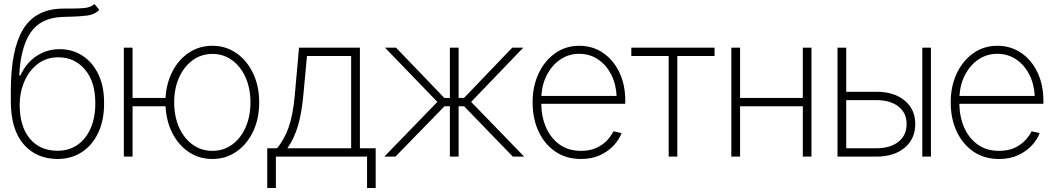

<svg xmlns="http://www.w3.org/2000/svg" viewBox="-20 -770 5181 944"><path d="M444.8 -750 468.3 -721.2Q444.3 -697.8 407.7 -693.4Q371.1 -689 328.6 -688Q317.4 -688 305.7 -687.5Q293.9 -687 281.7 -686.5Q176.8 -680.7 128.9 -607.7Q81.1 -534.7 74.7 -399.4H80.6Q107.9 -460 158.9 -494.1Q210 -528.3 273.4 -528.3Q335 -528.3 384.5 -496.8Q434.1 -465.3 463.1 -405.8Q492.2 -346.2 491.7 -262.2Q492.2 -179.7 463.4 -118.2Q434.6 -56.6 383.3 -22.7Q332 11.2 263.2 11.7Q158.2 11.2 95.9 -61Q33.7 -133.3 33.2 -270V-326.2Q33.7 -525.4 92.3 -623.8Q150.9 -722.2 277.8 -727.5Q291.5 -728 304.4 -728Q317.4 -728 330.1 -728Q366.7 -728 395.8 -730.7Q424.8 -733.4 444.8 -750ZM263.2 -28.8Q319.8 -28.8 361.3 -57.9Q402.8 -86.9 425.8 -139.4Q448.7 -191.9 448.7 -262.2Q448.7 -368.2 397.7 -428.2Q346.7 -488.3 267.1 -488.3Q208 -488.3 165.5 -455.8Q123 -423.3 100.1 -370.1Q77.1 -316.9 76.7 -255.4Q76.7 -148.4 126.5 -88.6Q176.3 -28.8 263.2 -28.8Z M588.9 0V-535.6H631.8V-288.6H793.9Q798.3 -362.8 828.9 -420.7Q859.4 -478.5 909.9 -511.7Q960.4 -544.9 1024.4 -544.9Q1090.8 -544.9 1142.8 -508.5Q1194.8 -472.2 1224.6 -409.2Q1254.4 -346.2 1254.4 -266.6Q1254.4 -186.5 1224.6 -123.8Q1194.8 -61 1142.8 -24.7Q1090.8 11.7 1024.4 11.7Q960 11.7 909.4 -21.7Q858.9 -55.2 828.4 -113.8Q797.9 -172.4 793.9 -247.6H631.8V0ZM1024.4 -28.3Q1079.1 -28.3 1121.3 -59.1Q1163.6 -89.8 1187.5 -143.8Q1211.4 -197.8 1211.4 -266.6Q1211.4 -335.4 1187.5 -389.2Q1163.6 -442.9 1121.3 -473.9Q1079.1 -504.9 1024.4 -504.9Q969.7 -504.9 927.2 -473.9Q884.8 -442.9 860.6 -389.2Q836.4 -335.4 836.4 -266.6Q836.4 -197.8 860.4 -143.8Q884.3 -89.8 926.8 -59.1Q969.2 -28.3 1024.4 -28.3Z M1293.9 154.3V-41H1342.3Q1378.9 -85.9 1399.7 -145.3Q1420.4 -204.6 1429.2 -300.3L1450.2 -535.6H1749.5V-41H1827.1V154.3H1784.7V0H1336.4V154.3ZM1393.1 -41H1706.5V-494.6H1489.3L1471.2 -300.3Q1463.4 -215.3 1445.3 -152.8Q1427.2 -90.3 1393.1 -41Z M1869.6 0 2130.4 -269 1873 -535.6H1927.2L2164.6 -288.6H2191.9V-535.6H2234.9V-288.6H2261.7L2498.5 -535.6H2552.7L2296.4 -269L2557.1 0H2501.5L2261.7 -247.6H2234.9V0H2191.9V-247.6H2165.5L1924.3 0Z M2836.4 11.7Q2763.7 11.7 2710.4 -24.7Q2657.2 -61 2627.9 -124Q2598.6 -187 2598.6 -266.6Q2598.6 -346.2 2628.4 -409.2Q2658.2 -472.2 2710 -508.5Q2761.7 -544.9 2827.6 -544.9Q2894 -544.9 2945.1 -510Q2996.1 -475.1 3025.1 -414.3Q3054.2 -353.5 3054.2 -275.9V-259.8H2641.1Q2642.1 -195.3 2665 -142.8Q2688 -90.3 2731.4 -59.3Q2774.9 -28.3 2836.4 -28.3Q2882.3 -28.3 2914.6 -43.9Q2946.8 -59.6 2966.8 -82Q2986.8 -104.5 2996.1 -124.5L3036.1 -115.7Q3024.9 -85.4 2998.5 -56.2Q2972.2 -26.9 2931.4 -7.6Q2890.6 11.7 2836.4 11.7ZM2641.6 -298.3H3011.7Q3008.8 -357.4 2984.6 -404.3Q2960.4 -451.2 2919.9 -478.3Q2879.4 -505.4 2827.6 -505.4Q2777.3 -505.4 2736.8 -478.8Q2696.3 -452.1 2670.9 -405.5Q2645.5 -358.9 2641.6 -298.3Z M3267.6 0V-494.6H3084V-535.6H3493.2V-494.6H3310.1V0Z M3618.7 -535.6V-288.6H3927.2V-535.6H3969.7V0H3927.2V-247.6H3618.7V0H3575.7V-535.6Z M4140.6 -318.8H4289.1Q4376 -318.8 4428 -275.6Q4480 -232.4 4480 -160.2Q4480 -87.4 4428 -43.7Q4376 0 4289.1 0H4097.7V-535.6H4140.6ZM4140.6 -277.8V-41H4288.1Q4357.4 -41 4397.5 -73Q4437.5 -105 4437.5 -160.2Q4437.5 -214.8 4397.5 -246.3Q4357.4 -277.8 4288.1 -277.8ZM4514.6 0V-535.6H4557.1V0Z M4892.1 11.7Q4819.3 11.7 4766.1 -24.7Q4712.9 -61 4683.6 -124Q4654.3 -187 4654.3 -266.6Q4654.3 -346.2 4684.1 -409.2Q4713.9 -472.2 4765.6 -508.5Q4817.4 -544.9 4883.3 -544.9Q4949.7 -544.9 5000.7 -510Q5051.8 -475.1 5080.8 -414.3Q5109.9 -353.5 5109.9 -275.9V-259.8H4696.8Q4697.8 -195.3 4720.7 -142.8Q4743.7 -90.3 4787.1 -59.3Q4830.6 -28.3 4892.1 -28.3Q4938 -28.3 4970.2 -43.9Q5002.4 -59.6 5022.5 -82Q5042.5 -104.5 5051.8 -124.5L5091.8 -115.7Q5080.6 -85.4 5054.2 -56.2Q5027.8 -26.9 4987.1 -7.6Q4946.3 11.7 4892.1 11.7ZM4697.3 -298.3H5067.4Q5064.5 -357.4 5040.3 -404.3Q5016.1 -451.2 4975.6 -478.3Q4935.1 -505.4 4883.3 -505.4Q4833 -505.4 4792.5 -478.8Q4752 -452.1 4726.6 -405.5Q4701.2 -358.9 4697.3 -298.3Z"/></svg>

Font: Inter Display Extra Light
Style: Regular
Weight: 200
Designer: Rasmus Andersson
Foundry: rsms
Version: Version 4.000;git-4fc901f